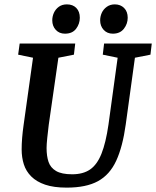

<svg xmlns="http://www.w3.org/2000/svg" viewBox="-20 -847 714 878"><path d="M285 11Q226 11 186.5 -2.5Q147 -16 123 -40Q99 -64 89 -95.5Q79 -127 79 -164Q79 -213 88 -276L131 -583L63 -597L70 -648H324L318 -597L247 -583L203 -277Q199 -245 196 -215.5Q193 -186 193 -170Q193 -133 202 -106.5Q211 -80 236.5 -65Q262 -50 310 -50Q360 -50 392 -72Q424 -94 444 -144Q464 -194 476 -277L518 -583L450 -597L456 -648H674L668 -597L597 -583L555 -278Q541 -176 511.5 -112Q482 -48 428 -18.5Q374 11 285 11ZM496 -693Q470 -693 454 -710.5Q438 -728 438 -754Q438 -772 445.5 -788.5Q453 -805 468.5 -816Q484 -827 505 -827Q531 -827 547.5 -810.5Q564 -794 564 -766Q564 -738 546.5 -715.5Q529 -693 496 -693ZM277 -693Q251 -693 235 -710.5Q219 -728 219 -754Q219 -772 226.5 -788.5Q234 -805 249 -816Q264 -827 286 -827Q313 -827 329 -810.5Q345 -794 345 -766Q345 -738 328 -715.5Q311 -693 277 -693Z"/></svg>

Font: Faustina Light SemiBold
Style: Italic
Weight: 600
Italic angle: -8°
Version: Version 1.200